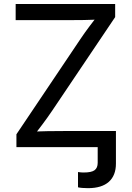

<svg xmlns="http://www.w3.org/2000/svg" viewBox="-20 -748 669 976"><path d="M376.5 204.1V126.5Q384.8 127.9 392.3 128.4Q399.9 128.9 405.3 128.9Q445.8 128.9 461.2 116.9Q476.6 105 476.6 79.6V0H569.3V83.5Q569.3 144 533.2 176.3Q497.1 208.5 427.2 208.5Q411.6 208.5 397.7 207.3Q383.8 206.1 376.5 204.1ZM63.5 0V-65.4L388.7 -549.3Q410.6 -582 435.5 -615Q460.4 -647.9 485.4 -680.2L495.6 -649.9Q450.7 -647 405.3 -646.2Q359.9 -645.5 314.9 -645.5H59.6V-727.5H565.4V-661.1L245.1 -185.1Q221.7 -150.4 195.6 -115.7Q169.4 -81.1 143.6 -47.4L133.3 -77.6Q178.2 -80.6 222.9 -81.3Q267.6 -82 312.5 -82H569.3V0Z"/></svg>

Font: Inter Variable
Style: Regular
Weight: 400
Designer: Rasmus Andersson
Foundry: rsms
Version: Version 4.001;git-9221beed3